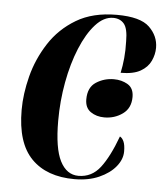

<svg xmlns="http://www.w3.org/2000/svg" viewBox="-45 -582 544 632"><g transform="rotate(5 227.0 -266.5)"><path d="M224 9Q132 9 81.5 -42.5Q31 -94 31 -203Q31 -256 46 -314.5Q61 -373 94.5 -425Q128 -477 182.5 -509.5Q237 -542 316 -542Q394 -542 424 -513Q454 -484 454 -445Q454 -423 444 -401.5Q434 -380 410.5 -366.5Q387 -353 345 -353Q350 -376 352.5 -402Q355 -428 354 -458Q354 -500 341 -515.5Q328 -531 305 -531Q274 -531 246.5 -500.5Q219 -470 198 -419Q177 -368 165.5 -305.5Q154 -243 154 -178Q154 -87 175.5 -45Q197 -3 236 -3Q280 -3 308 -39.5Q336 -76 361 -144Q369 -140 374 -128.5Q379 -117 379 -96Q379 -70 359.5 -46Q340 -22 305 -6.5Q270 9 224 9ZM304 -202Q278 -202 259 -215Q240 -228 240 -256Q240 -296 266.5 -313Q293 -330 325 -330Q351 -330 371 -318Q391 -306 391 -277Q391 -240 364.5 -221Q338 -202 304 -202Z"/></g></svg>

Font: Noto Serif Display ExtraCondensed
Style: Bold Italic
Weight: 700
Width: 2
Italic angle: -12°
Designer: Monotype Design Team
Foundry: Monotype Imaging Inc.
Version: Version 2.009